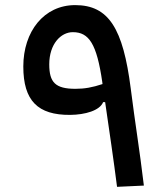

<svg xmlns="http://www.w3.org/2000/svg" viewBox="-20 -723 626 748"><path d="M436 4.9 540.5 0C522.9 -147 507.3 -235.8 489.3 -378.4C459.5 -611.8 403.8 -703.1 272.9 -703.1C151.4 -703.1 70.8 -600.6 70.8 -463.9C70.8 -330.6 127.4 -274.4 253.4 -275.4C312 -275.9 369.1 -292.5 381.8 -325.2H389.6C406.2 -211.4 422.9 -98.1 436 4.9ZM379.4 -395.5C339.4 -382.3 309.6 -377 273.9 -377C195.8 -377 171.9 -401.9 171.9 -472.2C171.9 -551.8 217.3 -597.7 263.7 -597.7C326.7 -597.7 356.9 -552.2 378.4 -403.8C378.9 -400.9 379.4 -397.9 379.4 -395.5Z"/></svg>

Font: Cascadia Code PL
Style: Regular
Weight: 400
Monospace: yes
Designer: Aaron Bell
Foundry: Saja Typeworks
Version: Version 2404.023